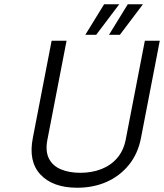

<svg xmlns="http://www.w3.org/2000/svg" viewBox="-20 -871 769 900"><path d="M342 9Q228 9 170 -52.5Q112 -114 134 -225L222 -680H292L202 -215Q192 -163 209 -128.5Q226 -94 265 -77.5Q304 -61 356 -61Q411 -61 455.5 -78.5Q500 -96 529.5 -130.5Q559 -165 569 -215L659 -680H729L641 -225Q627 -151 584.5 -98.5Q542 -46 480 -18.5Q418 9 342 9ZM380 -708 468 -851H539L431 -708ZM491 -708 579 -851H650L542 -708Z"/></svg>

Font: Teachers
Style: Italic
Weight: 400
Italic angle: -11°
Designer: Alfredo Marco Pradil, Chank Diesel
Version: Version 1.001